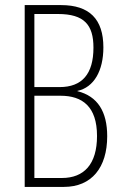

<svg xmlns="http://www.w3.org/2000/svg" viewBox="-20 -827 480 754"><path d="M220 -807H77V-93H231C340 -93 401 -169 401 -292C401 -388 364 -449 284 -469V-470C349 -484 386 -549 386 -641C386 -752 331 -807 220 -807ZM214 -485H115V-772H208C311 -772 347 -729 347 -640C347 -536 302 -485 214 -485ZM115 -451H218C303 -451 361 -409 361 -293C361 -182 310 -128 223 -128H115Z"/></svg>

Font: Noto Sans Kannada UI ExtraCondensed ExtraLight
Style: Regular
Weight: 200
Width: 2
Designer: Jelle Bosma - Monotype Design Team
Foundry: Monotype Imaging Inc.
Version: Version 2.005